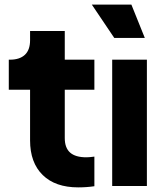

<svg xmlns="http://www.w3.org/2000/svg" viewBox="-20 -804 699 830"><path d="M110 -197V-416H18V-546H23Q65 -546 87.5 -567Q110 -588 110 -630V-670H260V-546H388V-416H260V-207Q260 -165 283 -144.5Q306 -124 353 -124Q367 -124 388 -127V1Q355 6 318 6Q219 6 164.5 -47.5Q110 -101 110 -197Z M465 -546H615V0H465ZM377 -784H548L606 -640H474Z"/></svg>

Font: Eudoxus Sans ExtraBold
Style: Regular
Weight: 800
Designer: Stijn de Vries
Foundry: tokotype
Version: Version 2.005